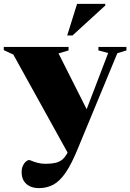

<svg xmlns="http://www.w3.org/2000/svg" viewBox="-38 -738 675 994"><path d="M420 -154 323 72 31 -455.5 -18.5 -478.5V-495H317V-477L265 -461.5ZM162.5 236Q123.5 236 98.8 214.5Q74 193 74 153Q74 134.5 80.2 120.5Q86.5 106.5 95.8 98.5Q105 90.5 113 90.5Q116 90.5 127.2 95.2Q138.5 100 156.8 105Q175 110 198.5 110Q228 110 248.5 105.2Q269 100.5 283.2 89.2Q297.5 78 308.5 58L333.5 11L393 -126.5L522 -463.5L471.5 -477V-495H616.5V-477L569.5 -462.5L365.5 30Q333 110 302.5 154.8Q272 199.5 238.5 217.8Q205 236 162.5 236ZM310 -554.5 361 -718H507V-709.5L337.5 -554.5Z"/></svg>

Font: Newsreader 60pt ExtraBold
Style: Regular
Weight: 800
Designer: Hugues Gentile
Foundry: Production Type
Version: Version 1.003